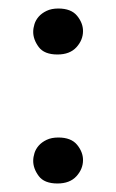

<svg xmlns="http://www.w3.org/2000/svg" viewBox="-20 -413 273 451"><path d="M58 0ZM58 -35Q58 -44 61 -53.5Q64 -63 71 -71Q78 -79 89.5 -84.5Q101 -90 117 -90Q147 -90 161 -73Q175 -56 175 -37Q175 -16 159.5 1Q144 18 115 18Q84 18 71 0.5Q58 -17 58 -35ZM58 -338Q58 -347 61 -356.5Q64 -366 71 -374Q78 -382 89.5 -387.5Q101 -393 117 -393Q147 -393 161 -376Q175 -359 175 -340Q175 -319 159.5 -302Q144 -285 115 -285Q84 -285 71 -302.5Q58 -320 58 -338Z"/></svg>

Font: Life Savers
Style: Bold
Weight: 700
Designer: Pablo Impallari, Rodrigo Fuenzalida, Brenda Gallo
Foundry: Pablo Impallari, Rodrigo Fuenzalida, Brenda Gallo
Version: Version 3.001; ttfautohint (v0.95) -l 8 -r 50 -G 200 -x 14 -